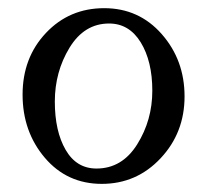

<svg xmlns="http://www.w3.org/2000/svg" viewBox="-20 -449 516 477"><path d="M94.2 -367.2Q152.3 -428.7 238.8 -428.7Q325.2 -428.7 381.8 -364.3Q438.5 -299.8 438.5 -209.5Q438.5 -119.1 378.9 -55.7Q319.3 7.8 232.9 7.8Q146.5 7.8 91.3 -57.1Q36.1 -122.1 36.1 -213.9Q36.1 -305.7 94.2 -367.2ZM251 -390.6Q189.5 -390.6 152.8 -330.6Q116.2 -270.5 116.2 -196.8Q116.2 -123 143.1 -76.7Q169.9 -30.3 219.7 -30.3Q283.2 -30.3 320.8 -90.3Q358.4 -150.4 358.4 -223.6Q358.4 -296.9 329.6 -343.8Q300.8 -390.6 251 -390.6Z"/></svg>

Font: CrimsonText-Roman
Style: Roman
Weight: 400
Version: Version 0.13